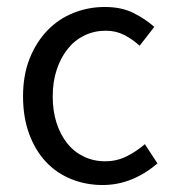

<svg xmlns="http://www.w3.org/2000/svg" viewBox="-20 -518 496 550"><path d="M274 12Q226 12 184 -5Q142 -22 111.5 -54.5Q81 -87 63.5 -134.5Q46 -182 46 -242Q46 -303 65 -350.5Q84 -398 116 -431Q148 -464 190.5 -481Q233 -498 280 -498Q328 -498 362 -481Q396 -464 422 -441L380 -387Q359 -406 335.5 -418Q312 -430 283 -430Q250 -430 222 -416.5Q194 -403 174 -378Q154 -353 142.5 -318.5Q131 -284 131 -242Q131 -200 142 -166Q153 -132 172.5 -107.5Q192 -83 220 -69.5Q248 -56 281 -56Q315 -56 343.5 -70.5Q372 -85 395 -105L431 -50Q398 -21 358 -4.5Q318 12 274 12Z"/></svg>

Font: Pinyin1712
Style: Regular
Weight: 400
Version: Version 1